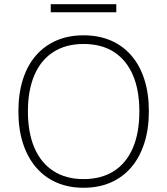

<svg xmlns="http://www.w3.org/2000/svg" viewBox="-20 -880 791 908"><path d="M375 8Q304 8 247 -17Q190 -42 150 -89Q110 -136 88.5 -202.5Q67 -269 67 -353Q67 -437 88 -503.5Q109 -570 149 -616.5Q189 -663 246 -688Q303 -713 375 -713Q447 -713 504 -688.5Q561 -664 601.5 -617Q642 -570 663 -503.5Q684 -437 684 -354Q684 -270 662.5 -203Q641 -136 601 -89Q561 -42 504 -17Q447 8 375 8ZM375 -33Q459 -33 518 -70.5Q577 -108 608 -179.5Q639 -251 639 -353Q639 -455 608 -526Q577 -597 518.5 -634.5Q460 -672 375 -672Q292 -672 233 -634.5Q174 -597 143 -525.5Q112 -454 112 -353Q112 -252 143 -180.5Q174 -109 233 -71Q292 -33 375 -33ZM220 -822V-860H530V-822Z"/></svg>

Font: Nunito Sans 12pt ExtraLight
Style: Regular
Weight: 200
Version: Version 3.101;gftools[0.9.27]